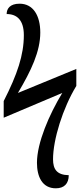

<svg xmlns="http://www.w3.org/2000/svg" viewBox="-23 -780 433 1039"><path d="M279 239C324 239 349 214 349 168C285 167 264 136 264 82C264 -25 317 -195 390 -315V-407L74 -277C146 -398 195 -502 195 -604C195 -695 157 -760 83 -760C30 -760 13 -732 13 -704C68 -704 106 -672 106 -590C106 -483 71 -378 -3 -233V-143L314 -277C243 -160 177 -7 177 101C177 175 205 239 279 239Z"/></svg>

Font: Noto Serif SemiCondensed Medium
Style: Regular
Weight: 500
Width: 4
Designer: Monotype Design Team
Foundry: Monotype Imaging Inc.
Version: Version 2.014